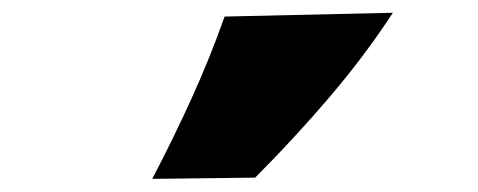

<svg xmlns="http://www.w3.org/2000/svg" viewBox="-20 -929 742 298"><path d="M216.3 -651.4Q249.5 -714.8 277.8 -777.3Q306.2 -839.8 328.6 -903.3L589.8 -909.2Q546.4 -842.8 491.7 -778.6Q437 -714.4 376 -653.3Z"/></svg>

Font: Pinar Black
Style: Regular
Weight: 900
Designer: Amin Abedi
Version: Version 3.000